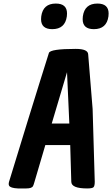

<svg xmlns="http://www.w3.org/2000/svg" viewBox="-20 -1044 631 1080"><path d="M294 -1024Q357 -1024 357 -968Q357 -961 356 -952Q346 -880 274 -880Q211 -880 211 -936Q211 -943 212 -952Q222 -1024 294 -1024ZM528 -1024Q591 -1024 591 -968Q591 -961 590 -952Q580 -880 508 -880Q445 -880 445 -936Q445 -943 446 -952Q456 -1024 528 -1024ZM406 -769Q475 -769 476 -738L501 -431L513 -22Q513 2 506 9Q499 16 470 16Q381 16 381 -22L375 -228H235L174 -21Q169 -3 166 2Q160 16 127.5 16Q95 16 81 16Q38 14 31 0Q29 -4 29 -9.5Q29 -15 31 -22Q157 -434 204.5 -585Q252 -736 255 -746Q262 -769 406 -769ZM357 -638 271 -349H370Z"/></svg>

Font: Chau Philomene One
Style: Italic
Weight: 400
Designer: Vicente Lamonaca
Foundry: TipoType
Version: Version 1.001